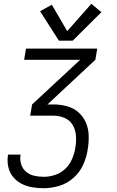

<svg xmlns="http://www.w3.org/2000/svg" viewBox="-20 -786 616 1011"><path d="M211 205Q251 205 292.5 192.5Q334 180 367.5 150Q401 120 418.5 80.5Q436 41 442 0Q448 -36 447 -72.5Q446 -109 432 -141Q418 -173 392 -195.5Q366 -218 331.5 -227Q297 -236 261 -236H230L482 -471L492 -530H117L107 -471H402L149 -236L139 -177H261Q292 -177 320 -165Q348 -153 363 -127.5Q378 -102 380 -71Q382 -40 377 -9Q372 21 360 50Q348 79 324.5 102Q301 125 270.5 135Q240 145 210 145Q185 145 160.5 139.5Q136 134 117.5 118.5Q99 103 91.5 79Q84 55 88 30L89 28H22V31Q17 62 23.5 92Q30 122 48 144.5Q66 167 92.5 181Q119 195 149 200Q179 205 211 205ZM290 -572H363L514 -722L461 -766L334 -622L253 -761L191 -727Z"/></svg>

Font: Iosevka Sparkle Light
Style: Italic
Weight: 300
Italic angle: -9°
Designer: Belleve Invis
Foundry: Belleve Invis
Version: Version 4.5.0; ttfautohint (v1.8.3)